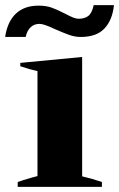

<svg xmlns="http://www.w3.org/2000/svg" viewBox="-38 -728 464 748"><path d="M112 -706Q142 -706 164 -698Q186 -690 215 -675Q234 -665 246 -660Q258 -655 269 -655Q291 -655 305.5 -665.5Q320 -676 327 -708H406Q400 -650 369 -617Q338 -584 277 -584Q254 -584 231.5 -592Q209 -600 175 -615Q133 -635 116 -635Q95 -635 81 -621.5Q67 -608 62 -584H-18Q-9 -644 24 -675Q57 -706 112 -706ZM31 -19Q47 -25 89 -37Q93 -38 108 -42V-451Q79 -457 41 -470V-483L282 -506V-41Q318 -33 359 -19V0H31Z"/></svg>

Font: Trirong ExtraBold
Style: Regular
Weight: 800
Designer: Katatrad Team
Foundry: CadsonDemak
Version: Version 1.001